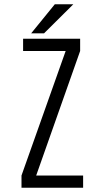

<svg xmlns="http://www.w3.org/2000/svg" viewBox="-20 -882 490 902"><path d="M126.5 -725.5 237.5 -862H324.5L187 -725.5ZM150 -57.5H370.5V0H81V-57.5L288.5 -642.5H88.5V-700H356.5V-642.5Z"/></svg>

Font: League Mono Condensed Light
Style: Regular
Weight: 300
Width: 1
Designer: Tyler Finck
Foundry: The League of Moveable Type / Tyler Finck
Version: Version 2.210